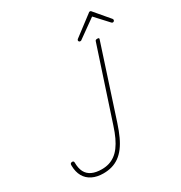

<svg xmlns="http://www.w3.org/2000/svg" viewBox="-277 -1445 1561 1657"><g transform="rotate(-30 503.0 -616.0)"><path d="M268 19Q205 19 158.5 -4Q112 -27 87.5 -70.5Q63 -114 62 -175Q61 -190 65.5 -196Q70 -202 80 -203Q90 -204 94.5 -199.5Q99 -195 99 -187Q99 -130 118 -93Q137 -56 176.5 -37.5Q216 -19 274 -19Q313 -19 346 -29Q379 -39 408 -60Q437 -81 461.5 -114Q486 -147 507 -191.5Q528 -236 547 -295L779 -1000Q781 -1008 785.5 -1011.5Q790 -1015 802 -1015Q813 -1015 816.5 -1011.5Q820 -1008 817 -1000L588 -298Q566 -231 542 -179Q518 -127 489.5 -89.5Q461 -52 427.5 -28Q394 -4 354.5 7.5Q315 19 268 19ZM665 -1069Q658 -1069 653.5 -1073.5Q649 -1078 649 -1084Q649 -1088 650.5 -1090.5Q652 -1093 656 -1097L847 -1242Q853 -1248 856.5 -1249.5Q860 -1251 864 -1251Q868 -1251 871.5 -1249.5Q875 -1248 879 -1242L1002 -1097Q1004 -1095 1005 -1091.5Q1006 -1088 1006 -1085Q1006 -1078 1000.5 -1073.5Q995 -1069 989 -1069Q985 -1069 981.5 -1071Q978 -1073 975 -1077L859 -1203L684 -1078Q677 -1072 673.5 -1070.5Q670 -1069 665 -1069Z"/></g></svg>

Font: Playwrite RO Thin
Style: Regular
Weight: 250
Version: Version 1.002